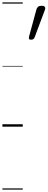

<svg xmlns="http://www.w3.org/2000/svg" viewBox="-20 -1053 396 1596"><path d="M238 -723Q224 -723 221.5 -730Q219 -737 221 -747L283 -975Q287 -988 296.5 -996.5Q306 -1005 325 -1005Q347 -1005 353 -995.5Q359 -986 354 -973L269 -746Q265 -735 258.5 -729Q252 -723 238 -723ZM0 513H169V523H0ZM0 -20H169V0H0ZM0 -505H169V-500H0ZM0 -1033H169V-1023H0Z"/></svg>

Font: Playwrite IN Guides
Style: Regular
Weight: 400
Designer: Veronika Burian, José Scaglione
Foundry: TypeTogether
Version: Version 1.003